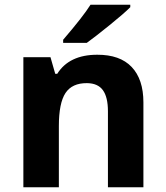

<svg xmlns="http://www.w3.org/2000/svg" viewBox="-20 -786 697 806"><path d="M388.2 -556.2Q483.4 -556.6 532.7 -504.9Q582 -453.1 582 -356V0H433.1V-318.8Q433.1 -377.9 412.1 -407.2Q391.1 -436.5 345.2 -437Q282.7 -437.5 254.9 -395.5Q227.1 -353.5 227.1 -256.8V0H78.1V-545.9H191.9L211.9 -476.1H220.2Q270.5 -556.2 388.2 -556.2ZM245.1 -606V-619.1Q329.1 -716.8 359.9 -766.1H526.9V-755.9Q502 -730.5 440.4 -680.7Q378.9 -630.9 344.2 -606Z"/></svg>

Font: OpenSans-Bold
Style: Bold
Weight: 700
Foundry: Ascender Corporation
Version: Version 1.10